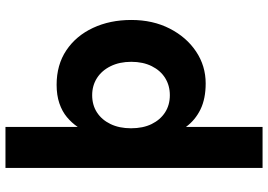

<svg xmlns="http://www.w3.org/2000/svg" viewBox="-159 -601 980 702"><g transform="rotate(-90 331.0 -250.0)"><path d="M68 220V-720H218V-456Q233 -478 254 -495.5Q275 -513 304.5 -523Q334 -533 372 -533Q445 -533 498 -497.5Q551 -462 580 -400Q609 -338 609 -260Q609 -181 577.5 -119.5Q546 -58 493.5 -23Q441 12 377 12Q321 12 282 -7Q243 -26 218 -60V220ZM334 -119Q369 -119 396.5 -136Q424 -153 440 -185Q456 -217 456 -260Q456 -303 440 -335.5Q424 -368 396.5 -385.5Q369 -403 334 -403Q298 -403 271 -385.5Q244 -368 228.5 -336Q213 -304 213 -261Q213 -217 228.5 -185.5Q244 -154 271 -136.5Q298 -119 334 -119Z"/></g></svg>

Font: DM Sans 10pt Black
Style: Regular
Weight: 900
Version: Version 4.004;gftools[0.9.30]